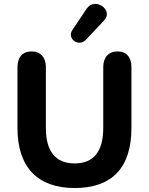

<svg xmlns="http://www.w3.org/2000/svg" viewBox="-20 -937 750 967"><path d="M356 10C544 10 642 -92 642 -293V-599C642 -647 618 -678 572 -678C526 -678 500 -647 500 -599V-293C500 -173 451 -114 356 -114C261 -114 211 -173 211 -293V-599C211 -647 185 -678 139 -678C92 -678 68 -647 68 -599V-293C68 -92 172 10 356 10ZM413 -737 505 -835C553 -886 459 -954 417 -894L344 -785C316 -744 375 -697 413 -737Z"/></svg>

Font: SN Pro
Style: Bold
Weight: 700
Designer: Tobias Whetton
Foundry: Supernotes
Version: Version 1.003;Glyphs 3.3 (3324)